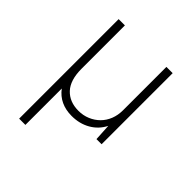

<svg xmlns="http://www.w3.org/2000/svg" viewBox="-192 -627 955 955"><g transform="rotate(45 285.0 -150.0)"><path d="M270 6Q228 6 195 -9.5Q162 -25 139 -56V200H95V-500H139V-195Q139 -115 176 -75.5Q213 -36 276 -36Q309 -36 337.5 -48Q366 -60 387 -81Q408 -102 419.5 -131Q431 -160 431 -195V-500H475V0H439L434 -88Q411 -43 368 -18.5Q325 6 270 6Z"/></g></svg>

Font: PT Root UI Web Light
Style: Regular
Weight: 300
Designer: Vitaly Kuzmin
Foundry: ParaType Ltd.
Version: Version 1.000W